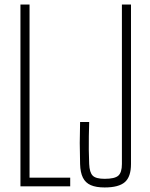

<svg xmlns="http://www.w3.org/2000/svg" viewBox="-20 -820 658 845"><path d="M70 0V-800H110V-38H289V0ZM440.5 5Q403 5 379.5 -5.2Q356 -15.5 344.8 -38.2Q333.5 -61 332.5 -98Q331 -150.5 331 -190.5Q331 -230.5 332.5 -283H372.5Q371.5 -250.5 371 -220.5Q370.5 -190.5 370.8 -160.5Q371 -130.5 372.5 -98Q374 -61.5 387.8 -47.2Q401.5 -33 440.5 -33Q485.5 -33 501 -47.2Q516.5 -61.5 516.5 -98V-800H556.5V-98Q556.5 -42.5 529.8 -18.8Q503 5 440.5 5Z"/></svg>

Font: Big Shoulders Text Thin Thin
Style: Regular
Weight: 250
Version: Version 2.002